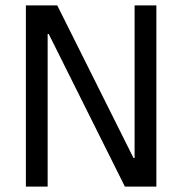

<svg xmlns="http://www.w3.org/2000/svg" viewBox="-20 -688 672 708"><path d="M75.4 0V-668H191.2L472.3 -105.4H476.3V-668H556.6V0H440.5L159.7 -562.6H155.7V0Z"/></svg>

Font: Atkinson Hyperlegible Mono ExtraLight
Style: Regular
Weight: 200
Monospace: yes
Designer: Elliott Scott, Megan Eiswerth, Linus Boman, Theodore Petrosky, Letters from Sweden
Foundry: Applied Design Works, Letters from Sweden
Version: Version 2.001